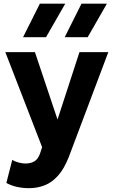

<svg xmlns="http://www.w3.org/2000/svg" viewBox="-20 -784 605 1028"><path d="M135.5 223.5Q103.5 223.5 72.5 217Q41.5 210.5 14 195.5L45.5 72.5Q61.5 81.5 80.8 86.5Q100 91.5 116.5 91.5Q146.5 91.5 166 78.5Q185.5 65.5 195 36L205.5 4L8.5 -505H167L288 -144L405.5 -505H560L348 57.5Q323 120.5 290.5 156.8Q258 193 219 208.2Q180 223.5 135.5 223.5ZM326.5 -585 416.5 -764.5H552.5L449.5 -585ZM103.5 -585 193.5 -764.5H329.5L226.5 -585Z"/></svg>

Font: Geologica SemiBold
Style: Regular
Weight: 600
Designer: Sindre Bremnes, Frode Helland
Foundry: Monokrom Skriftforlag AS
Version: Version 1.010;gftools[0.9.28]